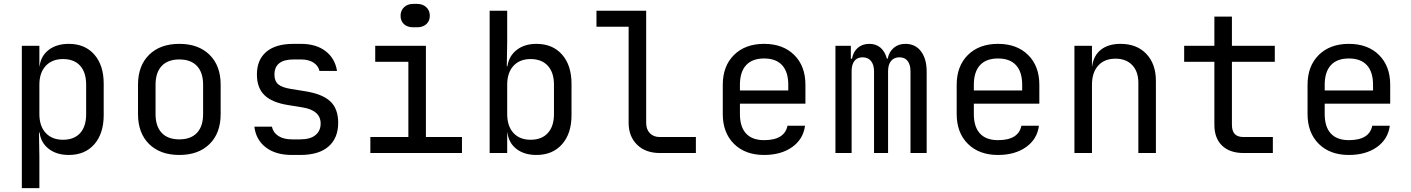

<svg xmlns="http://www.w3.org/2000/svg" viewBox="-20 -785 7240 985"><path d="M512 -356V-195Q512 -100 464 -45Q416 10 333 10Q271 10 230.5 -21Q190 -52 183 -105H180L182 20V180H92V-550H182V-445H183Q190 -499 230.5 -529.5Q271 -560 333 -560Q416 -560 464 -505Q512 -450 512 -356ZM422 -350Q422 -414 391 -448Q360 -482 303 -482Q247 -482 214.5 -447Q182 -412 182 -350V-200Q182 -138 214.5 -103Q247 -68 303 -68Q360 -68 391 -102Q422 -136 422 -200Z M688 -200V-350Q688 -448 745 -504Q802 -560 900 -560Q998 -560 1055 -504Q1112 -448 1112 -351V-200Q1112 -102 1055 -46Q998 10 900 10Q802 10 745 -46Q688 -102 688 -200ZM1022 -200V-350Q1022 -413 990.5 -446.5Q959 -480 900 -480Q841 -480 809.5 -446.5Q778 -413 778 -350V-200Q778 -137 809.5 -103.5Q841 -70 900 -70Q959 -70 990.5 -103.5Q1022 -137 1022 -200Z M1478 10Q1394 10 1343.5 -29Q1293 -68 1285 -135H1375Q1381 -105 1408 -87.5Q1435 -70 1478 -70H1520Q1572 -70 1598.5 -92Q1625 -114 1625 -151Q1625 -219 1532 -234L1458 -246Q1376 -259 1337 -296.5Q1298 -334 1298 -403Q1298 -478 1346 -519Q1394 -560 1486 -560H1524Q1602 -560 1650.5 -522.5Q1699 -485 1709 -421H1619Q1613 -448 1588 -464Q1563 -480 1524 -480H1486Q1388 -480 1388 -402Q1388 -369 1407.5 -352.5Q1427 -336 1471 -329L1545 -317Q1634 -303 1674.5 -265Q1715 -227 1715 -155Q1715 -77 1665.5 -33.5Q1616 10 1520 10Z M2100 -645Q2070 -645 2052.5 -661Q2035 -677 2035 -704Q2035 -731 2053 -748Q2071 -765 2100 -765H2120Q2149 -765 2167 -748Q2185 -731 2185 -704Q2185 -677 2167 -661Q2149 -645 2120 -645ZM2350 0H1880V-82H2075V-468H1905V-550H2165V-82H2350Z M2912 -355V-194Q2912 -100 2863.5 -45Q2815 10 2732 10Q2670 10 2630 -20.5Q2590 -51 2583 -105H2582V0H2492V-730H2582V-570L2580 -445H2583Q2591 -498 2631 -529Q2671 -560 2732 -560Q2815 -560 2863.5 -505Q2912 -450 2912 -355ZM2822 -350Q2822 -413 2790.5 -447.5Q2759 -482 2702 -482Q2646 -482 2614 -447Q2582 -412 2582 -350V-200Q2582 -138 2614 -103Q2646 -68 2702 -68Q2759 -68 2790.5 -102.5Q2822 -137 2822 -200Z M3365 0Q3292 0 3248.5 -42.5Q3205 -85 3205 -155V-648H3040V-730H3295V-155Q3295 -121 3314 -101.5Q3333 -82 3365 -82H3550V0Z M4112 -253H3776V-200Q3776 -134 3807.5 -100Q3839 -66 3900 -66Q4005 -66 4020 -140H4110Q4101 -71 4044 -30.5Q3987 10 3900 10Q3803 10 3745.5 -47Q3688 -104 3688 -200V-350Q3688 -446 3745.5 -503Q3803 -560 3900 -560Q3997 -560 4054.5 -503Q4112 -446 4112 -350ZM3776 -321H4024V-350Q4024 -416 3992.5 -450.5Q3961 -485 3900 -485Q3839 -485 3807.5 -450.5Q3776 -416 3776 -350Z M4734 -418V0H4651V-419Q4651 -453 4636.5 -472Q4622 -491 4594 -491Q4567 -491 4551.5 -472.5Q4536 -454 4536 -420V0H4464V-419Q4464 -453 4448.5 -472Q4433 -491 4405 -491Q4378 -491 4363.5 -472.5Q4349 -454 4349 -420V0H4266V-550H4345V-484H4351Q4357 -519 4380.5 -539.5Q4404 -560 4440 -560Q4474 -560 4497 -540.5Q4520 -521 4530 -484H4534Q4541 -519 4565 -539.5Q4589 -560 4625 -560Q4676 -560 4705 -521.5Q4734 -483 4734 -418Z M5312 -253H4976V-200Q4976 -134 5007.5 -100Q5039 -66 5100 -66Q5205 -66 5220 -140H5310Q5301 -71 5244 -30.5Q5187 10 5100 10Q5003 10 4945.5 -47Q4888 -104 4888 -200V-350Q4888 -446 4945.5 -503Q5003 -560 5100 -560Q5197 -560 5254.5 -503Q5312 -446 5312 -350ZM4976 -321H5224V-350Q5224 -416 5192.5 -450.5Q5161 -485 5100 -485Q5039 -485 5007.5 -450.5Q4976 -416 4976 -350Z M5910 -370V0H5820V-360Q5820 -418 5788.5 -451Q5757 -484 5703 -484Q5646 -484 5614 -448.5Q5582 -413 5582 -350V0H5492V-550H5582V-445H5583Q5590 -500 5628 -530Q5666 -560 5729 -560Q5812 -560 5861 -508.5Q5910 -457 5910 -370Z M6360 0Q6289 0 6249.5 -38Q6210 -76 6210 -145V-468H6055V-550H6210V-700H6300V-550H6520V-468H6300V-145Q6300 -113 6314.5 -97.5Q6329 -82 6360 -82H6510V0Z M7112 -253H6776V-200Q6776 -134 6807.5 -100Q6839 -66 6900 -66Q7005 -66 7020 -140H7110Q7101 -71 7044 -30.5Q6987 10 6900 10Q6803 10 6745.5 -47Q6688 -104 6688 -200V-350Q6688 -446 6745.5 -503Q6803 -560 6900 -560Q6997 -560 7054.5 -503Q7112 -446 7112 -350ZM6776 -321H7024V-350Q7024 -416 6992.5 -450.5Q6961 -485 6900 -485Q6839 -485 6807.5 -450.5Q6776 -416 6776 -350Z"/></svg>

Font: JetBrains Mono
Style: Regular
Weight: 400
Monospace: yes
Designer: Philipp Nurullin, Konstantin Bulenkov
Foundry: JetBrains
Version: Version 2.001;December 29, 2023;FontCreator 11.5.0.2427 32-b